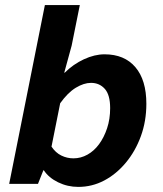

<svg xmlns="http://www.w3.org/2000/svg" viewBox="-20 -721 640 753"><path d="M287 12Q245 12 208 -6Q171 -24 152 -53H150L129 0H16L156 -701H293L261 -542L232 -436H234Q267 -469 309 -488.5Q351 -508 390 -508Q468 -508 511 -457.5Q554 -407 554 -314Q554 -246 532.5 -187Q511 -128 473.5 -83Q436 -38 388.5 -13Q341 12 287 12ZM268 -100Q297 -100 323 -114.5Q349 -129 368.5 -155.5Q388 -182 400 -218Q412 -254 412 -297Q412 -349 391 -372.5Q370 -396 337 -396Q309 -396 277.5 -377Q246 -358 216 -316L182 -146Q198 -122 220.5 -111Q243 -100 268 -100Z"/></svg>

Font: Source Code Pro ExtraLight
Style: Bold Italic
Weight: 700
Italic angle: -11°
Monospace: yes
Version: Version 1.016;hotconv 1.0.116;makeotfexe 2.5.65601